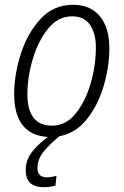

<svg xmlns="http://www.w3.org/2000/svg" viewBox="-20 -561 514 799"><path d="M162 218Q189 218 211 211L215 171Q191 177 175 177Q136 177 136 138Q136 101 162 69.5Q188 38 227 6Q296 -7 342 -65.5Q388 -124 411.5 -203.5Q435 -283 435 -361Q435 -446 395.5 -493.5Q356 -541 284 -541Q202 -541 147.5 -481Q93 -421 66 -335Q39 -249 39 -170Q39 0 179 9Q136 41 111.5 73.5Q87 106 87 147Q87 218 162 218ZM94 -169Q94 -239 116 -314Q138 -389 179.5 -441Q221 -493 280 -493Q331 -493 355 -457Q379 -421 379 -364Q379 -288 357 -213Q335 -138 294.5 -88Q254 -38 197 -38Q94 -38 94 -169Z"/></svg>

Font: Noto Sans UI SemiCondensed Light
Style: Italic
Weight: 300
Width: 4
Designer: Monotype Design Team
Foundry: Monotype Imaging Inc.
Version: 1.001